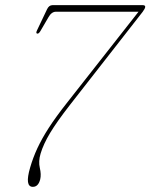

<svg xmlns="http://www.w3.org/2000/svg" viewBox="-20 -720 584 745"><path d="M136 -24Q128.5 5 107.5 5Q75 5 97 -70Q108 -108 125 -144.8Q142 -181.5 169.2 -223.8Q196.5 -266 239 -320L517.5 -674.5H197Q180 -674.5 168 -653L136.5 -599Q130.5 -589 125 -589.5Q117.5 -590 124 -603L162.5 -684Q170 -700 183.5 -700H534Q543.5 -700 543.5 -693.5Q543 -686.5 533.5 -674L251.5 -313Q200.5 -247.5 174.5 -204.2Q148.5 -161 137.5 -124Q128.5 -94 134.5 -68.5Q140.5 -43 136 -24Z"/></svg>

Font: Fraunces 144pt S050 Thin
Style: Italic
Weight: 100
Italic angle: -16°
Version: Version 1.000; ttfautohint (v1.8.3)